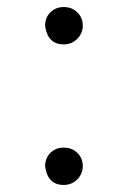

<svg xmlns="http://www.w3.org/2000/svg" viewBox="-20 -511 363 545"><path d="M161 14Q115 14 108 -39Q108 -62 123 -77Q138 -92 161 -92Q184 -92 199.5 -77Q215 -62 215 -39Q215 -18 199.5 -2Q184 14 161 14ZM161 -385Q115 -385 108 -438Q108 -461 123 -476Q138 -491 161 -491Q184 -491 199.5 -476Q215 -461 215 -438Q215 -417 199.5 -401Q184 -385 161 -385Z"/></svg>

Font: Minh Nguyen ExtraLight
Style: Regular
Weight: 250
Designer: Ryoko NISHIZUKA 西塚涼子 (kana & ideographs); Frank Grießhammer (Latin, Greek & Cyrillic); Wenlong ZHANG 张文龙 (bopomofo); San
Foundry: Adobe
Version: Version 1.100;July 7, 2023;FontCreator 14.0.0.2814 64-bit